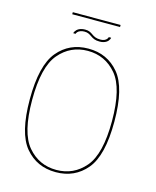

<svg xmlns="http://www.w3.org/2000/svg" viewBox="-113 -822 736 904"><g transform="rotate(15 255.5 -370.0)"><path d="M245 4Q337.5 4 394.2 -63.8Q451 -131.5 451 -296.5Q451 -462 394.2 -530Q337.5 -598 245 -598Q152.5 -598 95.8 -530Q39 -462 39 -296.5Q39 -131.5 95.8 -63.8Q152.5 4 245 4ZM245 -7Q160.5 -7 105.5 -71.5Q50.5 -136 50.5 -296.5Q50.5 -457.5 105.5 -522.2Q160.5 -587 245 -587Q329.5 -587 384.5 -522.2Q439.5 -457.5 439.5 -296.5Q439.5 -136 384.5 -71.5Q329.5 -7 245 -7ZM285.5 -643.5Q296.5 -643.5 304.2 -645.8Q312 -648 317.5 -651.5Q323 -655 326.5 -659.2Q330 -663.5 332 -667.8Q334 -672 334 -675H322.5Q322 -671 318 -665.8Q314 -660.5 306.2 -657Q298.5 -653.5 287.5 -653.5Q271.5 -653.5 261.8 -657.5Q252 -661.5 244.8 -667Q237.5 -672.5 229 -676.5Q220.5 -680.5 206.5 -680.5Q197.5 -680.5 189.8 -678.8Q182 -677 176 -673.8Q170 -670.5 166 -666.5Q162 -662.5 159.5 -658.2Q157 -654 156 -649.5H167.5Q168.5 -654 173 -659Q177.5 -664 185.8 -667.2Q194 -670.5 205.5 -670.5Q218 -670.5 226.2 -666.5Q234.5 -662.5 242 -657Q249.5 -651.5 259.5 -647.5Q269.5 -643.5 285.5 -643.5ZM128.5 -734.5H361.5V-744.5H128.5Z"/></g></svg>

Font: Anybody Thin Thin
Style: Regular
Weight: 250
Version: Version 1.113;gftools[0.9.25]